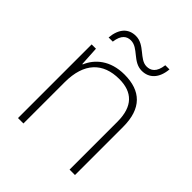

<svg xmlns="http://www.w3.org/2000/svg" viewBox="-198 -849 977 977"><g transform="rotate(45 291.0 -360.0)"><path d="M125 -616H155C162 -671 188 -686 216 -686C271 -686 299 -615 364 -615C417 -615 453 -652 459 -720H429C422 -663 395 -648 366 -648C314 -648 283 -720 218 -720C165 -720 131 -684 125 -616ZM316 -540C213 -540 154 -486 129 -426H126L120 -530H89V0H128V-297C128 -437 197 -505 313 -505C407 -505 460 -455 460 -345V0H499V-347C499 -479 433 -540 316 -540Z"/></g></svg>

Font: Noto Sans Meetei Mayek ExtraLight
Style: Regular
Weight: 200
Designer: Monotype Design Team and Neelakash Kshetrimayum
Foundry: Monotype Imaging Inc.
Version: Version 2.002